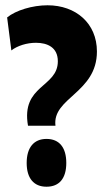

<svg xmlns="http://www.w3.org/2000/svg" viewBox="-20 -694 393 727"><path d="M86 -218H190C177 -324 347 -342 347 -499C347 -606 267 -674 160 -674C103 -674 40 -655 7 -628L23 -503C46 -521 82 -532 116 -532C159 -532 199 -515 199 -462C199 -362 59 -373 86 -218ZM156 13C205 13 231 -19 231 -77C231 -135 205 -168 156 -168C108 -168 81 -135 81 -77C81 -19 108 13 156 13Z"/></svg>

Font: Bricolage Grotesque 10pt Condensed ExtraBold
Style: Regular
Weight: 800
Width: 3
Designer: Mathieu Triay
Foundry: Atelier Triay
Version: Version 1.000;gftools[0.9.29]